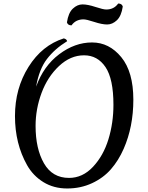

<svg xmlns="http://www.w3.org/2000/svg" viewBox="-20 -1045 842 1090"><path d="M182 -330Q182 -201 229.5 -118Q277 -35 372 -35Q449 -35 508 -98Q567 -161 595.5 -254Q624 -347 624 -450Q624 -597 579 -664Q534 -731 457 -731Q380 -731 315 -670Q250 -609 216 -517.5Q182 -426 182 -330ZM134 -107Q65 -229 65 -386Q65 -543 142 -665.5Q219 -788 342 -827Q359 -823 361 -811Q291 -768 246.5 -710Q202 -652 185 -553Q227 -670 316 -737Q405 -804 502.5 -804Q600 -804 668.5 -720.5Q737 -637 737 -479Q737 -325 682 -200Q653 -134 610 -84.5Q567 -35 502.5 -5Q438 25 361.5 25Q285 25 226.5 -11Q168 -47 134 -107ZM454 -935Q410 -935 386 -901Q365 -901 360 -918Q368 -972 393.5 -996Q419 -1020 448.5 -1020Q478 -1020 522 -1005.5Q566 -991 583 -991Q627 -991 651 -1025Q672 -1025 677 -1008Q669 -954 643.5 -930Q618 -906 588.5 -906Q559 -906 515 -920.5Q471 -935 454 -935Z"/></svg>

Font: Merienda
Style: Regular
Weight: 400
Designer: Eduardo Rodriguez Tunni
Foundry: Eduardo Rodriguez Tunni
Version: Version 1.001